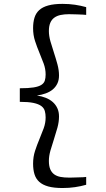

<svg xmlns="http://www.w3.org/2000/svg" viewBox="-20 -824 541 980"><path d="M148.9 11.7Q148.9 -23.4 158.9 -54Q168.9 -84.5 180.9 -113Q192.9 -141.6 202.9 -168.9Q212.9 -196.3 212.9 -224.6Q212.9 -242.7 208.7 -257.6Q204.6 -272.5 190.9 -282.7Q177.2 -293 151.1 -298.6Q125 -304.2 81.1 -304.2V-373.5Q125 -373.5 151.1 -377.7Q177.2 -381.8 190.9 -390.6Q204.6 -399.4 208.7 -412.6Q212.9 -425.8 212.9 -443.8Q212.9 -472.2 202.9 -499.5Q192.9 -526.9 180.9 -555.4Q168.9 -584 158.9 -614.5Q148.9 -645 148.9 -680.2Q148.9 -710.4 156 -733.6Q163.1 -756.8 180.2 -772.5Q197.3 -788.1 226.3 -796.1Q255.4 -804.2 299.3 -804.2Q333 -804.2 362.5 -799.8Q392.1 -795.4 419.9 -787.6V-748Q417 -748.5 404.1 -749.3Q391.1 -750 375.7 -750.5Q360.4 -751 347.4 -751.2Q334.5 -751.5 331.5 -751.5Q308.6 -751.5 289.8 -747.6Q271 -743.7 257.6 -734.1Q244.1 -724.6 236.8 -707.8Q229.5 -690.9 229.5 -665.5Q229.5 -641.1 237.5 -612.8Q245.6 -584.5 255.4 -554.9Q265.1 -525.4 273.2 -495.6Q281.2 -465.8 281.2 -439Q281.2 -415 272.7 -397.5Q264.2 -379.9 249.3 -367.4Q234.4 -355 213.6 -347.4Q192.9 -339.8 168.5 -336.4Q192.9 -333 213.6 -324.7Q234.4 -316.4 249.3 -303.2Q264.2 -290 272.7 -271.7Q281.2 -253.4 281.2 -229.5Q281.2 -202.1 273.2 -172.6Q265.1 -143.1 255.4 -113.5Q245.6 -84 237.5 -55.7Q229.5 -27.3 229.5 -2.9Q229.5 23.4 236.6 40Q243.7 56.6 257.1 66.2Q270.5 75.7 289.3 79.1Q308.1 82.5 331.5 82.5Q335 82.5 348.1 82.3Q361.3 82 376.5 81.5Q391.6 81.1 404.3 80.6Q417 80.1 419.9 79.1V119.1Q392.1 127 362.5 131.3Q333 135.7 299.3 135.7Q255.4 135.7 226.3 127.7Q197.3 119.6 180.2 104Q163.1 88.4 156 65.2Q148.9 42 148.9 11.7Z"/></svg>

Font: MerriweatherLight
Style: Regular
Weight: 300
Designer: Eben Sorkin ( sorkintype@gmail.com )
Foundry: Eben Sorkin
Version: Version 1.055; ttfautohint (v1.4.1)